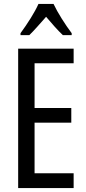

<svg xmlns="http://www.w3.org/2000/svg" viewBox="-20 -963 442 983"><path d="M254 -943H177C158 -900 121 -842 85 -793V-783H130C154 -806 185 -842 216 -877C246 -842 274 -809 302 -783H347V-793C314 -837 275 -898 254 -943ZM357 0V-76H157V-335H345V-410H157V-639H357V-714H73V0Z"/></svg>

Font: Noto Sans Arabic UI XCn
Style: Regular
Weight: 400
Width: 2
Designer: Monotype Design Team, Nadine Chahine and Nizar Qandah
Foundry: Monotype Imaging Inc.
Version: Version 2.010